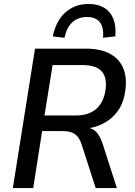

<svg xmlns="http://www.w3.org/2000/svg" viewBox="-20 -951 683 971"><path d="M45 0 157 -705H414Q487 -705 534.5 -680Q582 -655 602.5 -608Q623 -561 614 -494Q606 -433 577 -391.5Q548 -350 501.5 -326Q455 -302 396 -299L400 -307L417 -306Q447 -304 466.5 -284Q486 -264 499 -224L571 0H464L393 -220Q385 -245 372.5 -260Q360 -275 341.5 -281.5Q323 -288 295 -288H193L148 0ZM205 -367H363Q429 -367 467 -400.5Q505 -434 514 -498Q522 -561 493 -591.5Q464 -622 397 -622H246ZM306 -760 247 -767Q263 -846 311 -888.5Q359 -931 429 -931Q475 -931 507 -911.5Q539 -892 553.5 -855Q568 -818 563 -767L501 -760Q506 -811 485.5 -838Q465 -865 420 -865Q375 -865 346 -838.5Q317 -812 306 -760Z"/></svg>

Font: Nunito Sans 10pt SemiCondensed SemiBold
Style: Italic
Weight: 600
Width: 4
Italic angle: -9°
Designer: Vernon Adams
Foundry: Vernon Adams
Version: Version 3.101;gftools[0.9.27]